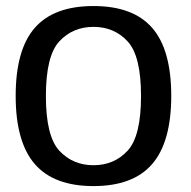

<svg xmlns="http://www.w3.org/2000/svg" viewBox="-20 -619 641 643"><path d="M293 4.2Q425.9 4.2 489.7 -69.7Q553.5 -143.7 553.5 -297.8Q553.5 -452.4 489.7 -525.6Q425.9 -598.8 293 -598.8Q160.3 -598.8 96.4 -525.6Q32.5 -452.4 32.5 -297.8Q32.5 -143.7 96.4 -69.7Q160.3 4.2 293 4.2ZM293 -65.7Q223.6 -65.7 178.6 -114.4Q133.7 -163 133.7 -297.3Q133.7 -431.9 178.6 -480.4Q223.6 -529 293 -529Q362.6 -529 407.4 -480.4Q452.3 -431.9 452.3 -297.3Q452.3 -163 407.4 -114.4Q362.6 -65.7 293 -65.7Z"/></svg>

Font: Anybody Thin
Style: Regular
Weight: 100
Designer: Tyler Finck
Foundry: Etcetera Type Company
Version: Version 1.114;gftools[0.9.25]